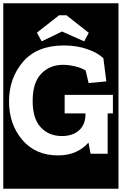

<svg xmlns="http://www.w3.org/2000/svg" viewBox="-30 -937 742 1170"><path d="M-10 213V-917H692V213ZM483 -685 511 -737 375 -844H330L195 -738L224 -685L348 -745ZM626 -246H658V-359H364V-246H491V-242Q491 -178 452 -143Q413 -108 347 -108Q268 -108 218.5 -161Q169 -214 169 -322Q169 -434 221.5 -488Q274 -542 354 -542Q387 -542 426.5 -533Q466 -524 492 -507L510 -431L618 -441L600 -582Q568 -614 503.5 -637Q439 -660 360 -660Q195 -660 110 -560Q25 -460 25 -320Q25 -180 105.5 -85Q186 10 323 10Q386 10 432.5 -11.5Q479 -33 509 -68L522 0H626Z"/></svg>

Font: Zilla Slab Highlight
Style: Bold
Weight: 700
Designer: Typotheque Type Foundry
Foundry: Typotheque type foundry
Version: Version 1.1; 2017; ttfautohint (v1.6)